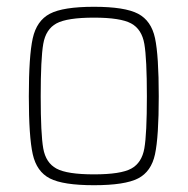

<svg xmlns="http://www.w3.org/2000/svg" viewBox="-20 -538 553 566"><path d="M65 -254Q65 -373 76.5 -425Q88 -477 127 -497.5Q166 -518 257 -518Q348 -518 387 -497.5Q426 -477 437 -425.5Q448 -374 448 -254Q448 -135 437 -83.5Q426 -32 387 -12Q348 8 257 8Q166 8 127 -12Q88 -32 76.5 -83.5Q65 -135 65 -254ZM413 -254Q413 -365 405.5 -408.5Q398 -452 366.5 -469Q335 -486 257 -486Q178 -486 146.5 -469Q115 -452 107.5 -408.5Q100 -365 100 -254Q100 -143 107.5 -100.5Q115 -58 146.5 -41Q178 -24 257 -24Q336 -24 367 -41Q398 -58 405.5 -100.5Q413 -143 413 -254Z"/></svg>

Font: Saira Semi Condensed Thin
Style: Regular
Weight: 100
Width: 4
Designer: Hector Gatti with collaboration of the Omnibus-Type team
Foundry: Omnibus-Type
Version: Version 1.001; ttfautohint (v1.8)